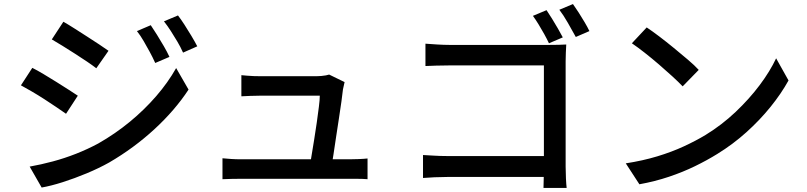

<svg xmlns="http://www.w3.org/2000/svg" viewBox="-20 -880 3970 945"><path d="M722 -756Q735 -737 752.5 -709Q770 -681 786.5 -652.5Q803 -624 814 -600L744 -570Q731 -599 716.5 -625.5Q702 -652 687 -678Q672 -704 654 -727ZM856 -804Q870 -786 887.5 -759Q905 -732 922 -703.5Q939 -675 951 -652L881 -621Q868 -650 852.5 -676Q837 -702 821 -727Q805 -752 787 -775ZM292 -773Q315 -760 345.5 -740.5Q376 -721 408 -700.5Q440 -680 468 -661.5Q496 -643 514 -630L454 -544Q436 -558 408 -577Q380 -596 348.5 -616Q317 -636 287.5 -654.5Q258 -673 235 -686ZM126 -60Q182 -70 240 -85.5Q298 -101 355 -123.5Q412 -146 464 -174Q548 -222 619.5 -281Q691 -340 749 -407Q807 -474 847 -545L908 -439Q841 -337 740 -244Q639 -151 517 -80Q467 -52 407 -27Q347 -2 289 16.5Q231 35 185 43ZM139 -546Q163 -534 194 -515.5Q225 -497 257 -477Q289 -457 317 -439Q345 -421 363 -409L305 -320Q285 -334 257 -353Q229 -372 198 -392Q167 -412 137 -429.5Q107 -447 83 -460Z M1676 -476Q1674 -468 1672 -458Q1670 -448 1668 -440Q1666 -419 1660.5 -380.5Q1655 -342 1648 -296Q1641 -250 1634 -204.5Q1627 -159 1621.5 -121Q1616 -83 1612 -62H1505Q1508 -80 1513.5 -114.5Q1519 -149 1526 -191Q1533 -233 1539 -276Q1545 -319 1549.5 -354.5Q1554 -390 1554 -409Q1537 -409 1505 -409Q1473 -409 1434 -409Q1395 -409 1357.5 -409Q1320 -409 1293 -409Q1266 -409 1257 -409Q1235 -409 1211.5 -408Q1188 -407 1168 -406V-510Q1181 -509 1196.5 -507.5Q1212 -506 1228 -505.5Q1244 -505 1256 -505Q1269 -505 1297 -505Q1325 -505 1359.5 -505Q1394 -505 1430 -505Q1466 -505 1495 -505Q1524 -505 1540 -505Q1549 -505 1561 -506Q1573 -507 1584 -509Q1595 -511 1600 -513ZM1075 -101Q1095 -99 1118 -97.5Q1141 -96 1165 -96Q1179 -96 1220 -96Q1261 -96 1317.5 -96Q1374 -96 1435.5 -96Q1497 -96 1553 -96Q1609 -96 1649 -96Q1689 -96 1702 -96Q1719 -96 1745 -97Q1771 -98 1789 -100V2Q1779 1 1763.5 0.5Q1748 0 1732 0Q1716 0 1704 0Q1691 0 1649.5 0Q1608 0 1551.5 0Q1495 0 1433 0Q1371 0 1314.5 0Q1258 0 1218 0Q1178 0 1165 0Q1141 0 1121 0.5Q1101 1 1075 2Z M2670 -830Q2682 -812 2697 -788Q2712 -764 2726 -739.5Q2740 -715 2750 -696L2682 -667Q2672 -688 2658.5 -712.5Q2645 -737 2630.5 -760.5Q2616 -784 2603 -802ZM2800 -860Q2813 -842 2828 -818.5Q2843 -795 2857.5 -770.5Q2872 -746 2881 -727L2814 -698Q2797 -729 2775 -767.5Q2753 -806 2733 -832ZM2074 -665Q2100 -663 2132.5 -661Q2165 -659 2190 -659H2687Q2707 -659 2730 -659.5Q2753 -660 2767 -661Q2766 -644 2765 -620.5Q2764 -597 2764 -578V-60Q2764 -34 2765.5 -2.5Q2767 29 2769 45H2655Q2655 29 2656 3.5Q2657 -22 2657 -49V-558H2190Q2161 -558 2127 -557Q2093 -556 2074 -555ZM2062 -117Q2084 -116 2115 -114Q2146 -112 2178 -112H2716V-9H2181Q2152 -9 2118 -7.5Q2084 -6 2062 -4Z M3163 -745Q3190 -727 3225 -700.5Q3260 -674 3296.5 -644Q3333 -614 3366 -586Q3399 -558 3419 -536L3340 -455Q3321 -475 3290 -503.5Q3259 -532 3223.5 -562.5Q3188 -593 3153 -620.5Q3118 -648 3090 -667ZM3060 -76Q3144 -89 3215 -110.5Q3286 -132 3345.5 -159.5Q3405 -187 3453 -216Q3533 -265 3600.5 -329Q3668 -393 3719 -461Q3770 -529 3800 -593L3861 -484Q3825 -419 3772.5 -354Q3720 -289 3654 -229.5Q3588 -170 3510 -122Q3460 -91 3400.5 -62Q3341 -33 3272.5 -10Q3204 13 3127 27Z"/></svg>

Font: Noto Sans SC Medium
Style: Regular
Weight: 500
Designer: Ryoko NISHIZUKA  (kana, bopomofo & ideographs); Paul D. Hunt (Latin, Greek & Cyrillic); Sandoll Communications , Soo-you
Foundry: Adobe
Version: Version 2.004-H2;hotconv 1.0.118;makeotfexe 2.5.65603